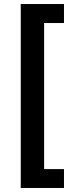

<svg xmlns="http://www.w3.org/2000/svg" viewBox="-20 -788 380 948"><path d="M82.5 140.1V-768.1H295.9V-674.3H197.8V46.9H295.9V140.1Z"/></svg>

Font: Inter Cardless Tabular Medium
Style: Regular
Weight: 500
Designer: Rasmus Andersson
Foundry: rsms
Version: Version 4.000;git-4fc901f